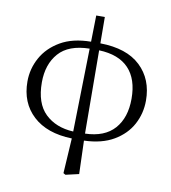

<svg xmlns="http://www.w3.org/2000/svg" viewBox="-95 -758 944 1057"><g transform="rotate(10 377.0 -229.5)"><path d="M406 -490 409 -25Q518 -28 573 -90Q628 -152 628 -258Q628 -368 572 -427Q516 -486 406 -490ZM343 -25 353 -490Q236 -488 181 -425.5Q126 -363 126 -262Q126 -145 185.5 -87.5Q245 -30 343 -25ZM405 -676 406 -529Q554 -527 631 -454Q708 -381 708 -262Q708 -190 675 -128.5Q642 -67 575.5 -28Q509 11 410 14L416 200L342 217L330 210L342 14Q202 10 124.5 -62Q47 -134 47 -253Q47 -324 81.5 -386.5Q116 -449 184 -488.5Q252 -528 354 -529L357 -676Z"/></g></svg>

Font: Shippori Mincho TTF
Style: Regular
Weight: 400
Version: Version 2.100